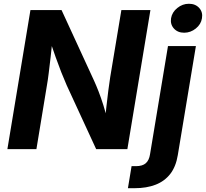

<svg xmlns="http://www.w3.org/2000/svg" viewBox="-20 -780 1077 1004"><path d="M18.6 0 139.2 -727.5H301.8L471.7 -358.4Q482.9 -334 495.4 -302Q507.8 -270 520.3 -230.7Q532.7 -191.4 543.9 -144.5L527.8 -135.7Q531.2 -174.8 536.1 -219.7Q541 -264.6 546.4 -306.4Q551.8 -348.1 556.2 -376L614.7 -727.5H766.6L646 0H482.9L328.6 -334.5Q314 -367.7 300.3 -402.6Q286.6 -437.5 271.2 -480.7Q255.9 -523.9 236.3 -581.5L255.9 -585.4Q250.5 -530.8 244.9 -482.7Q239.3 -434.6 234.6 -396.7Q230 -358.9 225.6 -335L170.4 0ZM858.4 -539.1H1004.4L909.7 31.2Q899.9 91.3 870.4 129.4Q840.8 167.5 793.7 185.8Q746.6 204.1 684.6 204.1H648.9L668 88.9H690.4Q725.1 88.9 742.4 73.5Q759.8 58.1 764.6 26.4ZM942.9 -608.9Q909.2 -608.9 889.4 -630.9Q869.6 -652.8 874.5 -684.6Q879.9 -716.3 907.2 -738.3Q934.6 -760.3 967.8 -760.3Q1002 -760.3 1021.7 -738.3Q1041.5 -716.3 1036.1 -684.6Q1031.2 -652.8 1003.9 -630.9Q976.6 -608.9 942.9 -608.9Z"/></svg>

Font: Inter 18pt
Style: Bold Italic
Weight: 700
Italic angle: -9.3988°
Designer: Rasmus Andersson
Foundry: rsms
Version: Version 4.001;git-66647c0bb